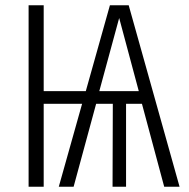

<svg xmlns="http://www.w3.org/2000/svg" viewBox="-20 -705 715 725"><path d="M600 0 516 -313H456V0H405L406 -313H343L258 0H202L290 -313H145V0H88V-685H145V-361H304L395 -685H466L658 0ZM355 -361H504L430 -637Z"/></svg>

Font: Fira Sans Extra Condensed Light
Style: Regular
Weight: 300
Width: 1
Designer: Carrois Corporate & Edenspiekermann AG
Foundry: Carrois Corporate GbR & Edenspiekermann AG
Version: Version 4.203